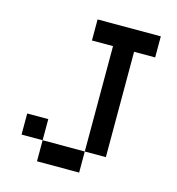

<svg xmlns="http://www.w3.org/2000/svg" viewBox="-105 -790 810 880"><g transform="rotate(15 300.0 -350.0)"><path d="M50 -100V-200H150V-100H350V-600H250V-700H550V-600H450V-100H350V0H150V-100Z"/></g></svg>

Font: Matrix Sans
Style: Regular
Weight: 400
Designer: Brad Neil
Version: Version 1.100